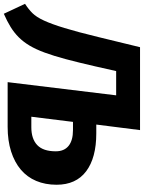

<svg xmlns="http://www.w3.org/2000/svg" viewBox="69 -839 753 1005"><g transform="rotate(90 445.5 -336.5)"><path d="M-37 -91Q-9 -109 11.5 -129.5Q32 -150 50.5 -190Q69 -230 89.5 -297Q110 -364 137 -475L190 -693H624L595 -464H641Q769 -464 839.5 -411Q910 -358 910 -256Q910 -197 890 -149.5Q870 -102 831 -69Q792 -36 735.5 -18Q679 0 607 0H373L442 -568H315L290 -457Q270 -370 253 -306Q236 -242 218.5 -194.5Q201 -147 181.5 -114.5Q162 -82 138 -58Q114 -34 84 -15.5Q54 3 15 20ZM581 -342 554 -124H609Q670 -124 702.5 -155Q735 -186 735 -252Q735 -296 706.5 -319Q678 -342 624 -342Z"/></g></svg>

Font: Qjlgwqiwhsfqbnnlvksmvfsycuq
Style: Regular
Weight: 700
Italic angle: -8°
Designer: Carrois Corporate & Edenspiekermann
Foundry: Carrois Corporate GbR & Edenspiekermann AG
Version: Version 2.001